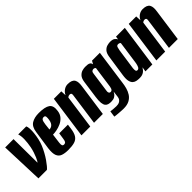

<svg xmlns="http://www.w3.org/2000/svg" viewBox="83 -1239 2095 2095"><g transform="rotate(-45 1130.5 -191.0)"><path d="M51 0 33 -495H162L165 -128Q167 -129 175.5 -142.5Q184 -156 194 -179.5Q204 -203 214.5 -234Q225 -265 232 -300Q243 -359 244.5 -409.5Q246 -460 234 -495H358Q366 -481 368 -451Q370 -421 366 -382Q362 -343 353 -302Q344 -261 329 -225Q313 -187 293 -150.5Q273 -114 251.5 -83Q230 -52 211.5 -30Q193 -8 182 0Z M502 12Q450 12 414.5 -0.5Q379 -13 364.5 -49.5Q350 -86 359 -157L391 -375Q401 -448 445 -475Q489 -502 558 -502Q652 -502 692 -474Q732 -446 720 -370Q714 -326 688.5 -297.5Q663 -269 628.5 -253.5Q594 -238 560 -231.5Q526 -225 501 -225L487 -117Q483 -87 488.5 -75Q494 -63 511 -63Q527 -63 535.5 -73Q544 -83 548 -113L559 -187H693L686 -135Q678 -73 657 -41.5Q636 -10 598.5 1Q561 12 502 12ZM513 -292Q520 -292 530.5 -294.5Q541 -297 552 -304.5Q563 -312 572 -327.5Q581 -343 585 -369Q589 -392 587.5 -412.5Q586 -433 564 -433Q546 -433 536.5 -420Q527 -407 521 -362Z M715 0 784 -495H899L902 -432Q916 -464 944 -483Q972 -502 1004 -502Q1038 -502 1059 -493Q1080 -484 1089.5 -467Q1099 -450 1100.5 -426Q1102 -402 1097 -371L1045 0H909L960 -365Q962 -374 962 -381.5Q962 -389 960 -394.5Q958 -400 952.5 -403Q947 -406 937 -406Q930 -406 924 -404Q918 -402 913.5 -399Q909 -396 906 -393L851 0Z M1248 120Q1232 120 1210.5 118.5Q1189 117 1168 115.5Q1147 114 1131.5 112Q1116 110 1113 109L1123 38Q1137 40 1164 42.5Q1191 45 1209 45Q1221 45 1234 43Q1247 41 1259 34.5Q1271 28 1280 16Q1289 4 1292 -17L1301 -89Q1296 -79 1286 -65Q1276 -51 1257 -40Q1238 -29 1203 -29Q1182 -29 1163.5 -34Q1145 -39 1133 -54Q1121 -69 1117 -100.5Q1113 -132 1121 -187L1149 -389Q1156 -439 1178 -462.5Q1200 -486 1226 -493Q1252 -500 1271 -500Q1292 -500 1309 -498Q1326 -496 1337.5 -487.5Q1349 -479 1353 -459L1373 -495H1494L1437 -87Q1433 -53 1423 -16.5Q1413 20 1393 51Q1373 82 1338 101Q1303 120 1248 120ZM1275 -109Q1286 -109 1293 -114.5Q1300 -120 1304.5 -131Q1309 -142 1311 -156L1346 -407Q1344 -410 1341 -412.5Q1338 -415 1333 -417.5Q1328 -420 1318 -420Q1305 -420 1295.5 -411Q1286 -402 1284 -378L1252 -150Q1250 -137 1252 -129Q1254 -121 1257 -117Q1260 -113 1265 -111Q1270 -109 1275 -109Z M1609 8Q1585 8 1562 4Q1539 0 1522 -15Q1505 -30 1498 -61Q1491 -92 1499 -146L1535 -390Q1542 -440 1563.5 -463.5Q1585 -487 1611 -494Q1637 -501 1656 -501Q1695 -501 1713 -487.5Q1731 -474 1738 -458L1743 -495H1879L1809 0H1702L1711 -54Q1703 -41 1691 -26.5Q1679 -12 1659 -2Q1639 8 1609 8ZM1651 -70Q1660 -70 1667 -75.5Q1674 -81 1678.5 -90Q1683 -99 1686 -109.5Q1689 -120 1691 -129.5Q1693 -139 1694 -147L1731 -408Q1729 -409 1726 -412.5Q1723 -416 1717.5 -418.5Q1712 -421 1703 -421Q1690 -421 1683 -415.5Q1676 -410 1673 -397Q1670 -384 1665 -362L1630 -120Q1629 -106 1629.5 -96Q1630 -86 1632.5 -80.5Q1635 -75 1640 -72.5Q1645 -70 1651 -70Z M1871 0 1940 -495H2055L2058 -432Q2072 -464 2100 -483Q2128 -502 2160 -502Q2194 -502 2215 -493Q2236 -484 2245.5 -467Q2255 -450 2256.5 -426Q2258 -402 2253 -371L2201 0H2065L2116 -365Q2118 -374 2118 -381.5Q2118 -389 2116 -394.5Q2114 -400 2108.5 -403Q2103 -406 2093 -406Q2086 -406 2080 -404Q2074 -402 2069.5 -399Q2065 -396 2062 -393L2007 0Z"/></g></svg>

Font: Alumni Sans Thin ExtraBold
Style: Italic
Weight: 800
Italic angle: -8°
Version: Version 1.016